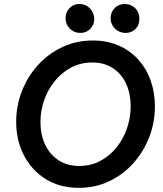

<svg xmlns="http://www.w3.org/2000/svg" viewBox="-20 -928 811 955"><path d="M372.1 6.3Q278.8 6.3 208.7 -36.6Q138.7 -79.6 99.6 -154.1Q60.5 -228.5 60.5 -322.8Q60.5 -402.8 89.4 -475.8Q118.2 -548.8 169.7 -605.2Q221.2 -661.6 290.8 -694.1Q360.4 -726.6 441.4 -726.6Q512.7 -726.6 569.8 -701.7Q627 -676.8 667.2 -632.3Q707.5 -587.9 729 -528.3Q750.5 -468.8 750.5 -398.9Q750.5 -317.9 721.9 -244.9Q693.4 -171.9 642.3 -115.2Q591.3 -58.6 522.5 -26.1Q453.6 6.3 372.1 6.3ZM374.5 -102.5Q431.6 -102.5 478.5 -127.4Q525.4 -152.3 559.3 -194.3Q593.3 -236.3 611.6 -289.6Q629.9 -342.8 629.9 -399.4Q629.9 -461.4 607.7 -510.5Q585.4 -559.6 542.5 -588.4Q499.5 -617.2 438.5 -617.2Q381.3 -617.2 334.2 -592.3Q287.1 -567.4 252.7 -525.1Q218.3 -482.9 199.7 -429.9Q181.2 -377 181.2 -320.8Q181.2 -258.8 204.1 -209.5Q227.1 -160.2 270.5 -131.3Q314 -102.5 374.5 -102.5ZM605 -764.2Q573.7 -764.2 552 -785.4Q530.3 -806.6 530.3 -837.4Q530.3 -867.7 550.3 -887.9Q570.3 -908.2 601.1 -908.2Q630.4 -908.2 651.6 -888.2Q672.9 -868.2 673.3 -835Q673.8 -803.2 653.8 -783.7Q633.8 -764.2 605 -764.2ZM379.4 -764.2Q348.6 -764.2 327.4 -785.4Q306.2 -806.6 306.2 -837.4Q306.2 -867.2 325.7 -887.7Q345.2 -908.2 374.5 -908.2Q406.2 -908.2 427.5 -886.2Q448.7 -864.3 448.7 -833Q448.7 -804.7 429 -784.4Q409.2 -764.2 379.4 -764.2Z"/></svg>

Font: Reddit Sans SemiBold
Style: Italic
Weight: 600
Italic angle: -11.25°
Designer: Stephen Hutchings
Version: Version 1.013